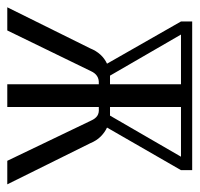

<svg xmlns="http://www.w3.org/2000/svg" viewBox="-34 -504 535 514"><g transform="rotate(90 233.0 -247.5)"><path d="M299 -225Q294 -236 286.5 -241Q279 -246 267 -245H263V0H202V-245H199Q177 -246 167 -224L58 0H-4L106 -222Q119 -254 147 -267L34 -465V-495H432V-465L318 -267Q331 -261 342 -250Q353 -239 360 -222L470 0H407ZM202 -275V-465H69L179 -275ZM286 -275 396 -465H263V-275Z"/></g></svg>

Font: Moniqa Paragraph
Style: Regular
Weight: 400
Designer: Rajesh Rajput
Foundry: Rajesh Rajput
Version: Version 1.000